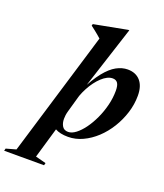

<svg xmlns="http://www.w3.org/2000/svg" viewBox="-304 -848 1012 1187"><g transform="rotate(20 201.5 -255.0)"><path d="M154 -136Q150 -122 148.2 -109Q146.5 -96 146.5 -84.5Q146.5 -56.5 158.5 -36.8Q170.5 -17 197.5 -17Q221.5 -17 247.8 -37Q274 -57 299 -91.2Q324 -125.5 344.2 -169.2Q364.5 -213 376.5 -261.2Q388.5 -309.5 388.5 -356.5Q388.5 -391.5 377.8 -407Q367 -422.5 345 -422.5Q327.5 -422.5 309.5 -413.5Q291.5 -404.5 273.8 -388Q256 -371.5 239.8 -349.8Q223.5 -328 209.8 -302.2Q196 -276.5 186 -249ZM193 -286 185 -287.5Q226 -370 264.2 -417.8Q302.5 -465.5 339.8 -485.8Q377 -506 413.5 -506Q467 -506 497 -471.8Q527 -437.5 527 -374.5Q527 -317.5 509.5 -261.8Q492 -206 461.5 -156.5Q431 -107 390.5 -69.2Q350 -31.5 303.2 -9.8Q256.5 12 207.5 12Q154 12 122 -6.5Q90 -25 78 -56L134.5 -47L64 194L133 212L129 227.5H-133.5L-129.5 212L-64.5 194L183 -625.5Q174.5 -633.5 163 -643Q151.5 -652.5 138.2 -663.2Q125 -674 110.5 -684.5L113.5 -695.5L331.5 -737H339Z"/></g></svg>

Font: Newsreader 60pt SemiBold
Style: Italic
Weight: 600
Italic angle: -17°
Designer: Hugues Gentile
Foundry: Production Type
Version: Version 1.003